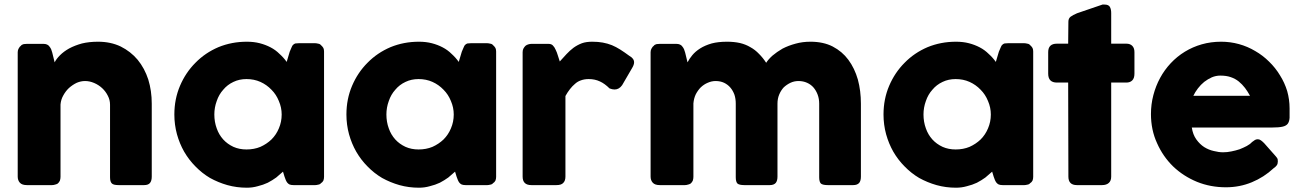

<svg xmlns="http://www.w3.org/2000/svg" viewBox="-20 -832 5861 863"><path d="M73.2 -627Q79.1 -631.8 86.9 -633.8Q93.8 -634.8 100.6 -634.8Q126 -634.8 175.8 -634.8Q184.6 -634.8 191.4 -631.8Q198.2 -628.9 202.1 -623Q207 -617.2 210 -610.4Q212.9 -603.5 214.8 -595.7Q218.8 -581.1 225.6 -551.8Q233.4 -567.4 250 -584Q266.6 -600.6 291 -614.3Q316.4 -627.9 348.6 -636.7Q380.9 -644.5 420.9 -644.5Q477.5 -644.5 522.5 -623Q567.4 -600.6 598.6 -563.5Q629.9 -525.4 646.5 -474.6Q662.1 -423.8 662.1 -366.2Q662.1 -256.8 662.1 -38.1Q662.1 -19.5 654.3 -9.8Q646.5 0 627.9 0Q589.8 0 512.7 0Q491.2 0 483.4 -6.8Q474.6 -14.6 474.6 -35.2Q474.6 -143.6 474.6 -361.3Q474.6 -382.8 464.8 -401.4Q455.1 -420.9 439.5 -435.5Q423.8 -450.2 403.3 -459Q382.8 -467.8 362.3 -467.8Q343.8 -467.8 325.2 -460Q306.6 -451.2 290 -436.5Q275.4 -422.9 264.6 -403.3Q253.9 -384.8 252 -362.3Q252 -253.9 252 -37.1Q252 -28.3 249 -19.5Q245.1 -11.7 239.3 -6.8Q232.4 -2.9 226.6 -2Q220.7 0 213.9 0Q175.8 0 100.6 0Q79.1 0 69.3 -10.7Q59.6 -21.5 59.6 -38.1Q59.6 -224.6 59.6 -597.7Q59.6 -607.4 64.5 -615.2Q68.4 -623 76.2 -627.9Q75.2 -627.9 73.2 -627Z M1436.5 -37.1Q1436.5 -28.3 1433.6 -20.5Q1429.7 -12.7 1422.9 -8.8Q1418 -2.9 1410.2 -2Q1402.3 0 1397.5 0Q1364.3 0 1298.8 0Q1288.1 0 1281.2 -2.9Q1275.4 -5.9 1271.5 -10.7Q1267.6 -15.6 1264.6 -22.5Q1261.7 -30.3 1258.8 -38.1Q1256.8 -45.9 1252 -60.5Q1238.3 -47.9 1221.7 -34.2Q1204.1 -21.5 1183.6 -10.7Q1163.1 -1 1138.7 4.9Q1115.2 11.7 1089.8 11.7Q1043.9 11.7 1002 0Q960.9 -11.7 923.8 -32.2Q887.7 -53.7 858.4 -84Q829.1 -113.3 807.6 -150.4Q787.1 -186.5 775.4 -228.5Q763.7 -271.5 763.7 -317.4Q763.7 -386.7 789.1 -446.3Q814.5 -505.9 858.4 -549.8Q902.3 -594.7 961.9 -620.1Q1021.5 -644.5 1089.8 -644.5Q1121.1 -644.5 1147.5 -637.7Q1173.8 -630.9 1196.3 -619.1Q1218.8 -607.4 1236.3 -589.8Q1254.9 -573.2 1268.6 -553.7Q1273.4 -569.3 1282.2 -599.6Q1288.1 -612.3 1291 -620.1Q1293.9 -627.9 1297.9 -630.9Q1301.8 -634.8 1307.6 -636.7Q1312.5 -637.7 1322.3 -637.7Q1347.7 -637.7 1397.5 -637.7Q1402.3 -637.7 1410.2 -635.7Q1418 -634.8 1422.9 -628.9Q1429.7 -623 1433.6 -616.2Q1436.5 -609.4 1436.5 -600.6Q1436.5 -413.1 1436.5 -37.1ZM943.4 -317.4Q943.4 -284.2 954.1 -254.9Q963.9 -226.6 983.4 -205.1Q1002 -184.6 1029.3 -171.9Q1055.7 -160.2 1087.9 -160.2Q1122.1 -160.2 1150.4 -171.9Q1178.7 -184.6 1200.2 -205.1Q1221.7 -226.6 1233.4 -254.9Q1246.1 -284.2 1246.1 -317.4Q1246.1 -348.6 1233.4 -377.9Q1221.7 -407.2 1200.2 -428.7Q1178.7 -451.2 1150.4 -463.9Q1122.1 -476.6 1087.9 -476.6Q1055.7 -476.6 1029.3 -463.9Q1002 -451.2 983.4 -428.7Q963.9 -407.2 954.1 -377.9Q943.4 -348.6 943.4 -317.4Z M2210 -37.1Q2210 -28.3 2207 -20.5Q2203.1 -12.7 2196.3 -8.8Q2191.4 -2.9 2183.6 -2Q2175.8 0 2170.9 0Q2137.7 0 2072.3 0Q2061.5 0 2054.7 -2.9Q2048.8 -5.9 2044.9 -10.7Q2041 -15.6 2038.1 -22.5Q2035.2 -30.3 2032.2 -38.1Q2030.3 -45.9 2025.4 -60.5Q2011.7 -47.9 1995.1 -34.2Q1977.5 -21.5 1957 -10.7Q1936.5 -1 1912.1 4.9Q1888.7 11.7 1863.3 11.7Q1817.4 11.7 1775.4 0Q1734.4 -11.7 1697.3 -32.2Q1661.1 -53.7 1631.8 -84Q1602.5 -113.3 1581.1 -150.4Q1560.5 -186.5 1548.8 -228.5Q1537.1 -271.5 1537.1 -317.4Q1537.1 -386.7 1562.5 -446.3Q1587.9 -505.9 1631.8 -549.8Q1675.8 -594.7 1735.4 -620.1Q1794.9 -644.5 1863.3 -644.5Q1894.5 -644.5 1920.9 -637.7Q1947.3 -630.9 1969.7 -619.1Q1992.2 -607.4 2009.8 -589.8Q2028.3 -573.2 2042 -553.7Q2046.9 -569.3 2055.7 -599.6Q2061.5 -612.3 2064.5 -620.1Q2067.4 -627.9 2071.3 -630.9Q2075.2 -634.8 2081.1 -636.7Q2085.9 -637.7 2095.7 -637.7Q2121.1 -637.7 2170.9 -637.7Q2175.8 -637.7 2183.6 -635.7Q2191.4 -634.8 2196.3 -628.9Q2203.1 -623 2207 -616.2Q2210 -609.4 2210 -600.6Q2210 -413.1 2210 -37.1ZM1716.8 -317.4Q1716.8 -284.2 1727.5 -254.9Q1737.3 -226.6 1756.8 -205.1Q1775.4 -184.6 1802.7 -171.9Q1829.1 -160.2 1861.3 -160.2Q1895.5 -160.2 1923.8 -171.9Q1952.1 -184.6 1973.6 -205.1Q1995.1 -226.6 2006.8 -254.9Q2019.5 -284.2 2019.5 -317.4Q2019.5 -348.6 2006.8 -377.9Q1995.1 -407.2 1973.6 -428.7Q1952.1 -451.2 1923.8 -463.9Q1895.5 -476.6 1861.3 -476.6Q1829.1 -476.6 1802.7 -463.9Q1775.4 -451.2 1756.8 -428.7Q1737.3 -407.2 1727.5 -377.9Q1716.8 -348.6 1716.8 -317.4Z M2329.1 -597.7Q2329.1 -607.4 2333 -614.3Q2336.9 -621.1 2341.8 -626Q2347.7 -630.9 2355.5 -632.8Q2362.3 -634.8 2369.1 -634.8Q2394.5 -634.8 2445.3 -634.8Q2458 -634.8 2464.8 -627.9Q2472.7 -620.1 2477.5 -608.4Q2483.4 -596.7 2487.3 -583Q2491.2 -569.3 2496.1 -555.7Q2511.7 -572.3 2526.4 -588.9Q2541 -604.5 2557.6 -617.2Q2575.2 -629.9 2595.7 -637.7Q2615.2 -644.5 2641.6 -644.5Q2668.9 -644.5 2689.5 -640.6Q2710.9 -636.7 2730.5 -628.9Q2749 -621.1 2767.6 -609.4Q2786.1 -597.7 2808.6 -581.1Q2830.1 -569.3 2830.1 -551.8Q2830.1 -541 2821.3 -526.4Q2806.6 -501 2776.4 -449.2Q2762.7 -429.7 2742.2 -429.7Q2732.4 -429.7 2719.7 -434.6Q2698.2 -456.1 2676.8 -465.8Q2654.3 -476.6 2626 -476.6Q2606.4 -476.6 2590.8 -470.7Q2576.2 -465.8 2564.5 -455.1Q2552.7 -445.3 2542 -431.6Q2531.2 -418 2521.5 -400.4Q2521.5 -280.3 2521.5 -38.1Q2521.5 -19.5 2511.7 -9.8Q2502.9 0 2481.4 0Q2443.4 0 2368.2 0Q2329.1 0 2329.1 -38.1Q2329.1 -224.6 2329.1 -597.7Z M2918 -627Q2923.8 -631.8 2931.6 -633.8Q2938.5 -634.8 2945.3 -634.8Q2970.7 -634.8 3020.5 -634.8Q3029.3 -634.8 3036.1 -631.8Q3043 -628.9 3046.9 -623Q3051.8 -617.2 3054.7 -610.4Q3057.6 -603.5 3059.6 -595.7Q3063.5 -581.1 3070.3 -551.8Q3078.1 -567.4 3091.8 -584Q3105.5 -600.6 3127 -614.3Q3148.4 -627.9 3178.7 -636.7Q3208 -644.5 3248 -644.5Q3279.3 -644.5 3305.7 -638.7Q3331.1 -632.8 3352.5 -620.1Q3374 -608.4 3391.6 -589.8Q3409.2 -572.3 3423.8 -549.8Q3433.6 -565.4 3452.1 -582Q3471.7 -598.6 3497.1 -613.3Q3523.4 -627 3555.7 -635.7Q3586.9 -644.5 3623 -644.5Q3680.7 -644.5 3722.7 -623Q3765.6 -600.6 3793 -563.5Q3821.3 -525.4 3835.9 -474.6Q3849.6 -423.8 3849.6 -366.2Q3849.6 -256.8 3849.6 -38.1Q3849.6 -19.5 3841.8 -9.8Q3833 0 3815.4 0Q3776.4 0 3700.2 0Q3678.7 0 3669.9 -6.8Q3662.1 -14.6 3662.1 -35.2Q3662.1 -145.5 3662.1 -366.2Q3662.1 -387.7 3655.3 -406.2Q3648.4 -424.8 3636.7 -438.5Q3625 -452.1 3607.4 -460Q3589.8 -467.8 3569.3 -467.8Q3549.8 -467.8 3533.2 -460Q3516.6 -452.1 3502.9 -439.5Q3490.2 -425.8 3482.4 -407.2Q3474.6 -388.7 3474.6 -366.2Q3474.6 -256.8 3474.6 -38.1Q3474.6 -19.5 3466.8 -9.8Q3458 0 3440.4 0Q3436.5 0 3429.7 0Q3428.7 0 3425.8 0Q3400.4 0 3325.2 0Q3303.7 0 3294.9 -6.8Q3287.1 -14.6 3287.1 -35.2Q3287.1 -145.5 3287.1 -366.2Q3287.1 -387.7 3281.2 -406.2Q3274.4 -424.8 3262.7 -438.5Q3251 -452.1 3234.4 -460Q3217.8 -467.8 3196.3 -467.8Q3178.7 -467.8 3161.1 -460Q3144.5 -453.1 3129.9 -439.5Q3117.2 -426.8 3107.4 -408.2Q3098.6 -389.6 3096.7 -367.2Q3096.7 -256.8 3096.7 -37.1Q3096.7 -28.3 3093.8 -19.5Q3089.8 -11.7 3084 -6.8Q3077.1 -2.9 3071.3 -2Q3065.4 0 3058.6 0Q3020.5 0 2945.3 0Q2923.8 0 2914.1 -10.7Q2904.3 -21.5 2904.3 -38.1Q2904.3 -224.6 2904.3 -597.7Q2904.3 -607.4 2909.2 -615.2Q2913.1 -623 2920.9 -627.9Q2919.9 -627.9 2918 -627Z M4624 -37.1Q4624 -28.3 4621.1 -20.5Q4617.2 -12.7 4610.4 -8.8Q4605.5 -2.9 4597.7 -2Q4589.8 0 4585 0Q4551.8 0 4486.3 0Q4475.6 0 4468.8 -2.9Q4462.9 -5.9 4459 -10.7Q4455.1 -15.6 4452.1 -22.5Q4449.2 -30.3 4446.3 -38.1Q4444.3 -45.9 4439.5 -60.5Q4425.8 -47.9 4409.2 -34.2Q4391.6 -21.5 4371.1 -10.7Q4350.6 -1 4326.2 4.9Q4302.7 11.7 4277.3 11.7Q4231.4 11.7 4189.5 0Q4148.4 -11.7 4111.3 -32.2Q4075.2 -53.7 4045.9 -84Q4016.6 -113.3 3995.1 -150.4Q3974.6 -186.5 3962.9 -228.5Q3951.2 -271.5 3951.2 -317.4Q3951.2 -386.7 3976.6 -446.3Q4002 -505.9 4045.9 -549.8Q4089.8 -594.7 4149.4 -620.1Q4209 -644.5 4277.3 -644.5Q4308.6 -644.5 4335 -637.7Q4361.3 -630.9 4383.8 -619.1Q4406.2 -607.4 4423.8 -589.8Q4442.4 -573.2 4456.1 -553.7Q4460.9 -569.3 4469.7 -599.6Q4475.6 -612.3 4478.5 -620.1Q4481.4 -627.9 4485.4 -630.9Q4489.3 -634.8 4495.1 -636.7Q4500 -637.7 4509.8 -637.7Q4535.2 -637.7 4585 -637.7Q4589.8 -637.7 4597.7 -635.7Q4605.5 -634.8 4610.4 -628.9Q4617.2 -623 4621.1 -616.2Q4624 -609.4 4624 -600.6Q4624 -413.1 4624 -37.1ZM4130.9 -317.4Q4130.9 -284.2 4141.6 -254.9Q4151.4 -226.6 4170.9 -205.1Q4189.5 -184.6 4216.8 -171.9Q4243.2 -160.2 4275.4 -160.2Q4309.6 -160.2 4337.9 -171.9Q4366.2 -184.6 4387.7 -205.1Q4409.2 -226.6 4420.9 -254.9Q4433.6 -284.2 4433.6 -317.4Q4433.6 -348.6 4420.9 -377.9Q4409.2 -407.2 4387.7 -428.7Q4366.2 -451.2 4337.9 -463.9Q4309.6 -476.6 4275.4 -476.6Q4243.2 -476.6 4216.8 -463.9Q4189.5 -451.2 4170.9 -428.7Q4151.4 -407.2 4141.6 -377.9Q4130.9 -348.6 4130.9 -317.4Z M4782.2 -734.4Q4782.2 -749 4792 -756.8Q4802.7 -764.6 4821.3 -772.5Q4859.4 -785.2 4935.5 -811.5Q4937.5 -811.5 4939.5 -811.5Q4942.4 -811.5 4944.3 -811.5Q4962.9 -811.5 4968.8 -800.8Q4974.6 -790 4974.6 -773.4Q4974.6 -727.5 4974.6 -635.7Q4992.2 -635.7 5043 -635.7Q5059.6 -635.7 5069.3 -626Q5079.1 -616.2 5079.1 -597.7Q5079.1 -565.4 5079.1 -501Q5079.1 -480.5 5069.3 -470.7Q5059.6 -460.9 5043 -460.9Q5020.5 -460.9 4974.6 -460.9Q4974.6 -355.5 4974.6 -38.1Q4974.6 -19.5 4963.9 -9.8Q4953.1 0 4933.6 0Q4895.5 0 4820.3 0Q4782.2 0 4782.2 -38.1Q4782.2 -178.7 4781.2 -460.9Q4768.6 -460.9 4730.5 -460.9Q4691.4 -460.9 4691.4 -501Q4691.4 -533.2 4691.4 -597.7Q4691.4 -635.7 4730.5 -635.7Q4747.1 -635.7 4781.2 -635.7Q4781.2 -660.2 4782.2 -734.4Z M5705.1 -76.2Q5661.1 -35.2 5606.4 -12.7Q5551.8 9.8 5490.2 9.8Q5420.9 9.8 5360.4 -14.6Q5298.8 -40 5252.9 -84Q5207 -128.9 5180.7 -188.5Q5153.3 -248 5153.3 -319.3Q5153.3 -363.3 5164.1 -404.3Q5174.8 -445.3 5194.3 -481.4Q5213.9 -517.6 5242.2 -547.9Q5270.5 -578.1 5305.7 -599.6Q5340.8 -621.1 5381.8 -632.8Q5422.9 -644.5 5468.8 -644.5Q5509.8 -644.5 5548.8 -633.8Q5587.9 -623 5622.1 -602.5Q5656.2 -583 5684.6 -554.7Q5712.9 -527.3 5733.4 -493.2Q5753.9 -460.9 5765.6 -422.9Q5776.4 -384.8 5776.4 -344.7Q5776.4 -319.3 5776.4 -302.7Q5775.4 -286.1 5768.6 -276.4Q5761.7 -266.6 5745.1 -262.7Q5728.5 -258.8 5697.3 -258.8Q5577.1 -258.8 5336.9 -258.8Q5341.8 -226.6 5357.4 -205.1Q5373 -183.6 5392.6 -170.9Q5413.1 -158.2 5435.5 -153.3Q5458 -147.5 5477.5 -147.5Q5496.1 -147.5 5514.6 -151.4Q5534.2 -155.3 5551.8 -161.1Q5569.3 -168 5584 -175.8Q5598.6 -183.6 5607.4 -193.4Q5616.2 -199.2 5621.1 -203.1Q5627 -206.1 5633.8 -206.1Q5640.6 -206.1 5647.5 -201.2Q5653.3 -197.3 5662.1 -188.5Q5679.7 -168.9 5714.8 -128.9Q5720.7 -122.1 5722.7 -117.2Q5723.6 -111.3 5723.6 -106.4Q5723.6 -95.7 5718.8 -88.9Q5712.9 -81.1 5705.1 -76.2ZM5464.8 -492.2Q5445.3 -492.2 5426.8 -484.4Q5409.2 -476.6 5392.6 -463.9Q5377 -451.2 5364.3 -434.6Q5351.6 -418 5343.8 -401.4Q5428.7 -401.4 5598.6 -401.4Q5587.9 -420.9 5576.2 -436.5Q5563.5 -453.1 5547.9 -465.8Q5532.2 -478.5 5511.7 -485.4Q5492.2 -492.2 5464.8 -492.2Z"/></svg>

Font: Cocogoose
Style: Regular
Weight: 400
Designer: Cosimo Lorenzo Pancini
Version: Version 1.000